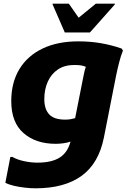

<svg xmlns="http://www.w3.org/2000/svg" viewBox="-20 -780 701 1040"><path d="M172 240Q146 240 115 236.5Q84 233 56 226.5Q28 220 9 210L36 70H47Q73 85 110.5 93Q148 101 183 101Q259 101 302.5 74Q346 47 362 -13Q346 -7 323.5 -4Q301 -1 282 -1Q174 -1 107.5 -59Q41 -117 41 -232Q41 -333 85 -405.5Q129 -478 210.5 -517Q292 -556 404 -556Q471 -556 529.5 -545.5Q588 -535 639 -517L646 -506Q635 -480 625 -440.5Q615 -401 609 -371L543 -36Q515 105 422 172.5Q329 240 172 240ZM220 -243Q220 -189 246.5 -160.5Q273 -132 333 -132Q350 -132 363.5 -134.5Q377 -137 387 -140L429 -352Q433 -372 436.5 -388.5Q440 -405 445 -418Q431 -424 417 -426Q403 -428 382 -428Q330 -428 294 -404Q258 -380 239 -338Q220 -296 220 -243ZM331 -604 265 -756V-760H353L406 -684L499 -760H602V-756L467 -604Z"/></svg>

Font: Kufam
Style: Bold Italic
Weight: 700
Italic angle: -11°
Designer: Artur Schmal
Foundry: Original Type
Version: Version 1.301; ttfautohint (v1.8.3)